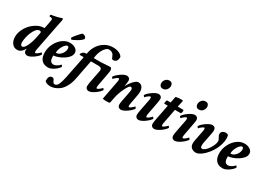

<svg xmlns="http://www.w3.org/2000/svg" viewBox="-10 -1545 3612 2624"><g transform="rotate(30 1796.5 -233.0)"><path d="M119.1 7.8Q66.4 7.8 35.6 -32.2Q4.9 -72.3 4.9 -136.7Q4.9 -185.5 26.4 -236.8Q47.9 -288.1 85 -331.1Q122.1 -374 176.3 -405.8Q230.5 -437.5 290 -437.5H294.9L313.5 -528.3Q318.4 -554.7 320.3 -569.8Q322.3 -585 322.3 -588.9Q322.3 -610.4 274.4 -610.4Q271.5 -610.4 271.5 -618.2Q271.5 -631.8 280.3 -640.6Q292 -640.6 314 -644.5Q335.9 -648.4 360.8 -654.3Q385.7 -660.2 407.7 -666.5Q429.7 -672.9 441.4 -678.7Q451.2 -674.8 451.2 -657.2Q451.2 -649.4 447.8 -632.8Q444.3 -616.2 440.4 -599.1Q436.5 -582 434.6 -572.3L351.6 -147.5Q347.7 -127.9 346.7 -119.1Q345.7 -110.4 345.7 -102.5Q345.7 -79.1 355.5 -79.1Q365.2 -79.1 379.9 -88.9Q394.5 -98.6 408.2 -111.3Q421.9 -124 426.8 -130.9Q429.7 -130.9 437.5 -121.1Q445.3 -111.3 445.3 -107.4Q440.4 -94.7 421.4 -75.2Q402.3 -55.7 376.5 -36.6Q350.6 -17.6 323.2 -4.9Q295.9 7.8 275.4 7.8Q253.9 7.8 238.8 -6.3Q223.6 -20.5 223.6 -44.9Q223.6 -49.8 224.6 -60.1Q225.6 -70.3 226.6 -74.2Q179.7 7.8 119.1 7.8ZM155.3 -66.4Q176.8 -66.4 198.2 -97.2Q219.7 -127.9 237.3 -177.2Q254.9 -226.6 265.6 -281.2L279.3 -351.6Q281.2 -364.3 273.4 -370.1Q265.6 -376 255.9 -376Q226.6 -376 202.6 -348.1Q178.7 -320.3 161.1 -278.8Q143.6 -237.3 134.3 -194.3Q125 -151.4 125 -121.1Q125 -66.4 155.3 -66.4Z M604.5 5.9Q534.2 5.9 498.5 -35.6Q462.9 -77.1 462.9 -153.3Q462.9 -224.6 496.1 -290Q528.3 -356.4 583.5 -397.5Q638.7 -438.5 699.2 -438.5Q750 -438.5 787.1 -414.1Q824.2 -389.6 824.2 -347.7Q824.2 -312.5 797.9 -281.2Q771.5 -250 732.4 -226.1Q693.4 -202.1 654.3 -188.5Q615.2 -174.8 589.8 -174.8Q585.9 -174.8 585.9 -165Q585.9 -107.4 603 -86.9Q620.1 -66.4 648.4 -66.4Q668 -66.4 688 -76.7Q708 -86.9 724.1 -100.1Q740.2 -113.3 747.1 -123Q749 -123 757.3 -113.3Q765.6 -103.5 765.6 -99.6Q759.8 -85.9 742.7 -67.9Q725.6 -49.8 702.1 -33.2Q678.7 -16.6 653.3 -5.4Q627.9 5.9 604.5 5.9ZM600.6 -223.6Q631.8 -223.6 657.2 -243.7Q682.6 -263.7 697.8 -292.5Q712.9 -321.3 712.9 -347.7Q712.9 -385.7 689.5 -385.7Q676.8 -385.7 660.6 -371.1Q644.5 -356.4 629.9 -332.5Q615.2 -308.6 606 -281.2Q596.7 -253.9 596.7 -227.5Q596.7 -223.6 600.6 -223.6ZM689.5 -485.4Q685.5 -485.4 680.7 -493.7Q675.8 -502 675.8 -506.8Q675.8 -509.8 687.5 -525.4Q699.2 -541 716.3 -561.5Q733.4 -582 750.5 -600.6Q767.6 -619.1 777.3 -628.9Q782.2 -631.8 790 -631.8Q812.5 -631.8 828.6 -617.2Q844.7 -602.5 844.7 -588.9Q844.7 -577.1 824.2 -559.6Q803.7 -542 775.4 -524.9Q747.1 -507.8 722.7 -496.6Q698.2 -485.4 689.5 -485.4Z M1240.2 -678.7Q1293.9 -678.7 1333 -662.1Q1373 -645.5 1390.6 -613.3Q1390.6 -527.3 1323.2 -527.3Q1309.6 -527.3 1302.2 -540Q1294.9 -552.7 1289.1 -569.8Q1283.2 -586.9 1271.5 -599.6Q1249 -625 1204.1 -625Q1182.6 -625 1158.7 -602.1Q1134.8 -579.1 1116.2 -542.5Q1097.7 -505.9 1089.8 -463.9L1083 -423.8V-422.9Q1083 -418.9 1085.9 -418.9H1191.4L1269.5 -423.8Q1305.7 -425.8 1324.7 -426.8Q1343.8 -427.7 1344.7 -427.7Q1349.6 -427.7 1357.4 -415Q1365.2 -402.3 1365.2 -382.8Q1365.2 -376 1362.8 -360.4Q1360.4 -344.7 1357.9 -330.6Q1355.5 -316.4 1354.5 -310.5L1338.9 -227.5Q1329.1 -174.8 1324.2 -149.9Q1319.3 -125 1318.4 -115.2Q1317.4 -105.5 1317.4 -96.7Q1317.4 -79.1 1327.1 -79.1Q1336.9 -79.1 1351.6 -88.9Q1366.2 -98.6 1379.9 -111.3Q1393.6 -124 1398.4 -130.9Q1401.4 -130.9 1409.2 -121.1Q1417 -111.3 1417 -107.4Q1411.1 -94.7 1392.1 -75.2Q1373 -55.7 1347.2 -36.6Q1321.3 -17.6 1294.4 -4.9Q1267.6 7.8 1247.1 7.8Q1225.6 7.8 1210.4 -6.3Q1195.3 -20.5 1195.3 -47.9Q1195.3 -55.7 1197.3 -70.8Q1199.2 -85.9 1201.7 -100.6Q1204.1 -115.2 1205.1 -120.1L1241.2 -304.7Q1242.2 -307.6 1242.7 -311.5Q1243.2 -315.4 1243.2 -320.3Q1243.2 -361.3 1187.5 -361.3H1077.1Q1072.3 -361.3 1070.3 -355.5L1012.7 -58.6Q998 17.6 967.3 73.7Q936.5 129.9 899.4 159.2Q862.3 187.5 826.7 200.2Q791 212.9 756.8 212.9Q721.7 212.9 697.3 200.7Q672.9 188.5 668.9 174.8Q668.9 89.8 723.6 89.8Q739.3 89.8 747.6 100.1Q755.9 110.4 761.2 124.5Q766.6 138.7 774.4 148.9Q782.2 159.2 796.9 159.2Q832 159.2 852.1 114.7Q872.1 70.3 886.7 -2L956.1 -349.6Q958 -361.3 953.1 -361.3H895.5Q890.6 -361.3 890.6 -371.1Q890.6 -378.9 898.9 -390.1Q907.2 -401.4 920.4 -410.6Q933.6 -419.9 946.3 -419.9H962.9Q968.8 -419.9 971.7 -435.5Q986.3 -509.8 1024.9 -564Q1063.5 -618.2 1119.6 -648.4Q1175.8 -678.7 1240.2 -678.7Z M1753.9 7.8Q1732.4 7.8 1717.3 -6.3Q1702.1 -20.5 1702.1 -47.9Q1702.1 -61.5 1704.6 -80.1Q1707 -98.6 1711.9 -120.1L1734.4 -236.3Q1739.3 -260.7 1741.7 -274.9Q1744.1 -289.1 1744.1 -293Q1744.1 -333 1715.8 -333Q1704.1 -333 1687 -309.6Q1669.9 -286.1 1652.3 -250Q1634.8 -213.9 1620.6 -174.3Q1606.4 -134.8 1599.6 -102.5L1579.1 0Q1560.5 5.9 1524.4 5.9Q1490.2 5.9 1466.8 0L1525.4 -305.7Q1526.4 -310.5 1526.9 -315.9Q1527.3 -321.3 1527.3 -328.1Q1527.3 -351.6 1517.6 -351.6Q1508.8 -351.6 1493.7 -341.8Q1478.5 -332 1465.3 -319.8Q1452.1 -307.6 1446.3 -299.8Q1444.3 -299.8 1436 -309.6Q1427.7 -319.3 1427.7 -323.2Q1433.6 -336.9 1452.6 -356Q1471.7 -375 1497.6 -394Q1523.4 -413.1 1550.3 -425.8Q1577.1 -438.5 1597.7 -438.5Q1620.1 -438.5 1634.8 -424.3Q1649.4 -410.2 1649.4 -382.8Q1649.4 -377 1647.5 -361.3Q1645.5 -345.7 1641.6 -320.3Q1641.6 -319.3 1637.7 -294.9Q1655.3 -330.1 1679.7 -362.8Q1704.1 -395.5 1730 -417Q1755.9 -438.5 1777.3 -438.5Q1820.3 -438.5 1840.8 -408.2Q1861.3 -377.9 1861.3 -332Q1861.3 -320.3 1857.4 -293.9Q1853.5 -267.6 1845.7 -227.5Q1835.9 -174.8 1831.1 -149.9Q1826.2 -125 1825.2 -115.2Q1824.2 -105.5 1824.2 -96.7Q1824.2 -79.1 1834 -79.1Q1843.8 -79.1 1858.4 -88.9Q1873 -98.6 1886.7 -111.3Q1900.4 -124 1905.3 -130.9Q1908.2 -130.9 1916 -121.1Q1923.8 -111.3 1923.8 -107.4Q1918 -94.7 1898.9 -75.2Q1879.9 -55.7 1854 -36.6Q1828.1 -17.6 1801.3 -4.9Q1774.4 7.8 1753.9 7.8Z M2106.4 -527.3Q2079.1 -527.3 2065.4 -544.4Q2051.8 -561.5 2051.8 -584Q2051.8 -604.5 2061.5 -624.5Q2071.3 -644.5 2089.8 -657.7Q2108.4 -670.9 2133.8 -670.9Q2162.1 -670.9 2175.3 -653.8Q2188.5 -636.7 2188.5 -614.3Q2188.5 -594.7 2178.7 -574.2Q2168.9 -553.7 2150.9 -540.5Q2132.8 -527.3 2106.4 -527.3ZM2098.6 -438.5Q2121.1 -438.5 2135.7 -424.3Q2150.4 -410.2 2150.4 -382.8Q2150.4 -376 2147.9 -360.4Q2145.5 -344.7 2143.1 -330.6Q2140.6 -316.4 2139.6 -310.5L2124 -227.5Q2114.3 -174.8 2109.4 -149.9Q2104.5 -125 2103.5 -115.2Q2102.5 -105.5 2102.5 -96.7Q2102.5 -79.1 2112.3 -79.1Q2122.1 -79.1 2136.7 -88.9Q2151.4 -98.6 2165 -111.3Q2178.7 -124 2183.6 -130.9Q2186.5 -130.9 2194.3 -121.1Q2202.1 -111.3 2202.1 -107.4Q2196.3 -94.7 2177.2 -75.2Q2158.2 -55.7 2132.3 -36.6Q2106.4 -17.6 2079.6 -4.9Q2052.7 7.8 2032.2 7.8Q2010.7 7.8 1995.6 -6.3Q1980.5 -20.5 1980.5 -47.9Q1980.5 -55.7 1982.4 -70.8Q1984.4 -85.9 1986.8 -100.6Q1989.3 -115.2 1990.2 -120.1L2026.4 -305.7Q2027.3 -310.5 2027.8 -315.9Q2028.3 -321.3 2028.3 -328.1Q2028.3 -351.6 2018.6 -351.6Q2009.8 -351.6 1994.6 -341.8Q1979.5 -332 1966.3 -319.8Q1953.1 -307.6 1947.3 -299.8Q1945.3 -299.8 1937 -309.6Q1928.7 -319.3 1928.7 -323.2Q1934.6 -336.9 1953.6 -356Q1972.7 -375 1998.5 -394Q2024.4 -413.1 2051.3 -425.8Q2078.1 -438.5 2098.6 -438.5Z M2279.3 7.8Q2256.8 7.8 2242.2 -6.3Q2227.5 -20.5 2227.5 -47.9Q2227.5 -55.7 2229.5 -70.8Q2231.4 -85.9 2233.9 -100.6Q2236.3 -115.2 2237.3 -120.1L2284.2 -361.3H2229.5Q2225.6 -361.3 2225.6 -373Q2225.6 -383.8 2230 -398.9Q2234.4 -414.1 2239.3 -418.9H2295.9L2314.5 -514.6Q2315.4 -519.5 2334 -522.5Q2352.5 -525.4 2365.2 -526.4Q2384.8 -528.3 2402.8 -527.8Q2420.9 -527.3 2430.7 -523.4L2408.2 -418.9H2493.2Q2502.9 -418.9 2502.9 -402.3Q2502.9 -378.9 2491.2 -361.3H2397.5L2354.5 -139.6Q2351.6 -126 2350.6 -118.2Q2349.6 -110.4 2349.6 -102.5Q2349.6 -79.1 2359.4 -79.1Q2369.1 -79.1 2383.3 -88.9Q2397.5 -98.6 2411.1 -111.3Q2424.8 -124 2430.7 -130.9Q2432.6 -130.9 2440.9 -121.1Q2449.2 -111.3 2449.2 -107.4Q2443.4 -94.7 2424.3 -75.2Q2405.3 -55.7 2379.4 -36.6Q2353.5 -17.6 2326.7 -4.9Q2299.8 7.8 2279.3 7.8Z M2677.7 -527.3Q2650.4 -527.3 2636.7 -544.4Q2623 -561.5 2623 -584Q2623 -604.5 2632.8 -624.5Q2642.6 -644.5 2661.1 -657.7Q2679.7 -670.9 2705.1 -670.9Q2733.4 -670.9 2746.6 -653.8Q2759.8 -636.7 2759.8 -614.3Q2759.8 -594.7 2750 -574.2Q2740.2 -553.7 2722.2 -540.5Q2704.1 -527.3 2677.7 -527.3ZM2669.9 -438.5Q2692.4 -438.5 2707 -424.3Q2721.7 -410.2 2721.7 -382.8Q2721.7 -376 2719.2 -360.4Q2716.8 -344.7 2714.4 -330.6Q2711.9 -316.4 2710.9 -310.5L2695.3 -227.5Q2685.5 -174.8 2680.7 -149.9Q2675.8 -125 2674.8 -115.2Q2673.8 -105.5 2673.8 -96.7Q2673.8 -79.1 2683.6 -79.1Q2693.4 -79.1 2708 -88.9Q2722.7 -98.6 2736.3 -111.3Q2750 -124 2754.9 -130.9Q2757.8 -130.9 2765.6 -121.1Q2773.4 -111.3 2773.4 -107.4Q2767.6 -94.7 2748.5 -75.2Q2729.5 -55.7 2703.6 -36.6Q2677.7 -17.6 2650.9 -4.9Q2624 7.8 2603.5 7.8Q2582 7.8 2566.9 -6.3Q2551.8 -20.5 2551.8 -47.9Q2551.8 -55.7 2553.7 -70.8Q2555.7 -85.9 2558.1 -100.6Q2560.5 -115.2 2561.5 -120.1L2597.7 -305.7Q2598.6 -310.5 2599.1 -315.9Q2599.6 -321.3 2599.6 -328.1Q2599.6 -351.6 2589.8 -351.6Q2581.1 -351.6 2565.9 -341.8Q2550.8 -332 2537.6 -319.8Q2524.4 -307.6 2518.6 -299.8Q2516.6 -299.8 2508.3 -309.6Q2500 -319.3 2500 -323.2Q2505.9 -336.9 2524.9 -356Q2543.9 -375 2569.8 -394Q2595.7 -413.1 2622.6 -425.8Q2649.4 -438.5 2669.9 -438.5Z M2933.6 3.9Q2892.6 3.9 2864.7 -20Q2836.9 -43.9 2836.9 -86.9Q2836.9 -99.6 2838.4 -112.3Q2839.8 -125 2841.8 -137.7L2875 -305.7Q2876 -310.5 2876.5 -315.9Q2877 -321.3 2877 -328.1Q2877 -351.6 2867.2 -351.6Q2858.4 -351.6 2843.3 -341.8Q2828.1 -332 2814.9 -319.8Q2801.8 -307.6 2795.9 -299.8Q2793.9 -299.8 2785.6 -309.6Q2777.3 -319.3 2777.3 -323.2Q2783.2 -336.9 2802.2 -356Q2821.3 -375 2847.2 -394Q2873 -413.1 2899.9 -425.8Q2926.8 -438.5 2947.3 -438.5Q2969.7 -438.5 2984.4 -424.3Q2999 -410.2 2999 -382.8Q2999 -369.1 2997.1 -353.5Q2995.1 -337.9 2991.2 -320.3L2960 -161.1Q2957 -146.5 2957 -125Q2957 -85.9 2982.4 -85.9Q3003.9 -85.9 3028.3 -106.4Q3052.7 -127 3074.2 -158.7Q3095.7 -190.4 3109.4 -223.6Q3123 -256.8 3123 -281.2Q3123 -307.6 3105.5 -332Q3087.9 -357.4 3087.9 -380.9Q3087.9 -407.2 3107.9 -422.9Q3127.9 -438.5 3157.2 -438.5Q3180.7 -438.5 3194.3 -427.7Q3204.1 -412.1 3204.1 -371.1Q3204.1 -328.1 3190.9 -282.2Q3177.7 -236.3 3155.3 -193.8Q3132.8 -151.4 3105.5 -116.2Q3063.5 -63.5 3016.6 -29.8Q2969.7 3.9 2933.6 3.9Z M3359.4 5.9Q3289.1 5.9 3253.4 -35.6Q3217.8 -77.1 3217.8 -153.3Q3217.8 -224.6 3251 -290Q3283.2 -356.4 3338.4 -397.5Q3393.6 -438.5 3454.1 -438.5Q3504.9 -438.5 3542 -414.1Q3579.1 -389.6 3579.1 -347.7Q3579.1 -312.5 3552.7 -281.2Q3526.4 -250 3487.3 -226.1Q3448.2 -202.1 3409.2 -188.5Q3370.1 -174.8 3344.7 -174.8Q3340.8 -174.8 3340.8 -165Q3340.8 -107.4 3357.9 -86.9Q3375 -66.4 3403.3 -66.4Q3422.9 -66.4 3442.9 -76.7Q3462.9 -86.9 3479 -100.1Q3495.1 -113.3 3502 -123Q3503.9 -123 3512.2 -113.3Q3520.5 -103.5 3520.5 -99.6Q3514.6 -85.9 3497.6 -67.9Q3480.5 -49.8 3457 -33.2Q3433.6 -16.6 3408.2 -5.4Q3382.8 5.9 3359.4 5.9ZM3355.5 -223.6Q3386.7 -223.6 3412.1 -243.7Q3437.5 -263.7 3452.6 -292.5Q3467.8 -321.3 3467.8 -347.7Q3467.8 -385.7 3444.3 -385.7Q3431.6 -385.7 3415.5 -371.1Q3399.4 -356.4 3384.8 -332.5Q3370.1 -308.6 3360.8 -281.2Q3351.6 -253.9 3351.6 -227.5Q3351.6 -223.6 3355.5 -223.6Z"/></g></svg>

Font: Crimson Text
Style: Bold Italic
Weight: 700
Italic angle: -11°
Designer: Sebastian Kosch
Foundry: Sebastian Kosch
Version: Version 1.100; ttfautohint (v1.8.4)